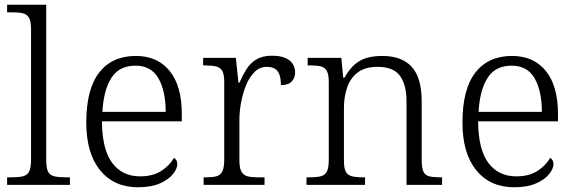

<svg xmlns="http://www.w3.org/2000/svg" viewBox="-20 -780 2426 810"><path d="M10 0V-32H31Q60 -32 77.5 -36.5Q95 -41 103 -56.5Q111 -72 111 -105V-655Q111 -689 103 -704Q95 -719 78 -723.5Q61 -728 36 -728H10V-760H175V-105Q175 -72 182.5 -56.5Q190 -41 208 -36.5Q226 -32 254 -32H275V0Z M562 10Q461 10 402.5 -61.5Q344 -133 344 -263Q344 -404 398.5 -474Q453 -544 553 -544Q644 -544 695.5 -481Q747 -418 747 -299V-268H410Q411 -149 453.5 -92.5Q496 -36 571 -36Q625 -36 660.5 -59Q696 -82 714 -114Q720 -111 724 -104Q728 -97 728 -87Q728 -69 710 -46Q692 -23 655 -6.5Q618 10 562 10ZM679 -308Q679 -396 648.5 -449.5Q618 -503 551 -503Q483 -503 450 -451.5Q417 -400 412 -308Z M839 0V-32H851Q877 -32 893.5 -36.5Q910 -41 918 -57Q926 -73 926 -107V-433Q926 -466 918 -480.5Q910 -495 892.5 -499.5Q875 -504 846 -504H837V-536H975L986 -431H990Q1003 -461 1019 -487Q1035 -513 1061 -529Q1087 -545 1128 -545Q1175 -545 1200 -526Q1225 -507 1225 -474Q1225 -452 1211 -436.5Q1197 -421 1165 -421Q1165 -449 1158.5 -466Q1152 -483 1139 -490.5Q1126 -498 1105 -498Q1076 -498 1054.5 -477Q1033 -456 1019 -422.5Q1005 -389 997.5 -350Q990 -311 990 -274V-104Q990 -71 998.5 -56Q1007 -41 1023.5 -36.5Q1040 -32 1065 -32H1096V0Z M1273 0V-32H1287Q1317 -32 1334 -36.5Q1351 -41 1359 -56.5Q1367 -72 1367 -105V-433Q1367 -466 1359 -480.5Q1351 -495 1335 -499.5Q1319 -504 1293 -504H1278V-536H1420L1428 -452H1433Q1454 -489 1477.5 -509Q1501 -529 1529.5 -536.5Q1558 -544 1593 -544Q1675 -544 1717 -498Q1759 -452 1759 -353V-105Q1759 -72 1766 -56.5Q1773 -41 1790 -36.5Q1807 -32 1835 -32H1845V0H1695V-354Q1695 -420 1668 -459Q1641 -498 1573 -498Q1519 -498 1488 -473.5Q1457 -449 1444 -409.5Q1431 -370 1431 -326V-102Q1431 -70 1439 -55.5Q1447 -41 1464 -36.5Q1481 -32 1510 -32H1520V0Z M2149 10Q2048 10 1989.5 -61.5Q1931 -133 1931 -263Q1931 -404 1985.5 -474Q2040 -544 2140 -544Q2231 -544 2282.5 -481Q2334 -418 2334 -299V-268H1997Q1998 -149 2040.5 -92.5Q2083 -36 2158 -36Q2212 -36 2247.5 -59Q2283 -82 2301 -114Q2307 -111 2311 -104Q2315 -97 2315 -87Q2315 -69 2297 -46Q2279 -23 2242 -6.5Q2205 10 2149 10ZM2266 -308Q2266 -396 2235.5 -449.5Q2205 -503 2138 -503Q2070 -503 2037 -451.5Q2004 -400 1999 -308Z"/></svg>

Font: Noto Serif Thai Light
Style: Regular
Weight: 300
Version: Version 2.001